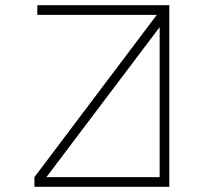

<svg xmlns="http://www.w3.org/2000/svg" viewBox="-20 -716 780 736"><path d="M581 -659H123V-696H629V0H112V-37ZM592 -37V-612L158 -37Z"/></svg>

Font: Major Mono Display
Style: Regular
Weight: 400
Designer: Emre Parlak
Foundry: Emre Parlak
Version: Version 2.000; ttfautohint (v1.8) -l 8 -r 50 -G 200 -x 14 -D